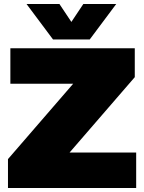

<svg xmlns="http://www.w3.org/2000/svg" viewBox="-20 -943 723 963"><path d="M113 -923H278L338 -833L398 -923H563L430 -745H246ZM32 -701H656V-556L329 -178H663V0H20V-145L347 -523H32Z"/></svg>

Font: MontserratBlack
Style: Regular
Weight: 900
Designer: Julieta Ulanovsky
Foundry: Julieta Ulanovsky
Version: Version 4.000